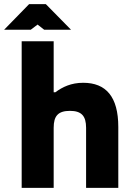

<svg xmlns="http://www.w3.org/2000/svg" viewBox="-34 -910 654 930"><path d="M71 -710V0H226V-291C226 -348 247 -373 305 -373C361 -373 383 -348 383 -291V0H539V-295C539 -442 479 -509 369 -509C311 -509 269 -489 234 -463H226V-710ZM-14 -766H115L148 -791L180 -766H310L188 -890H107Z"/></svg>

Font: LT Wave Mono Black
Style: Regular
Weight: 900
Designer: Daniel Lyons
Version: Version 2.5 (Glyphs App)